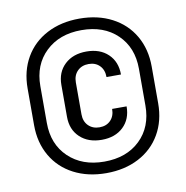

<svg xmlns="http://www.w3.org/2000/svg" viewBox="-73 -810 747 771"><g transform="rotate(-10 300.0 -425.0)"><path d="M47 -350V-500Q47 -571 78.5 -625.5Q110 -680 167.5 -710Q225 -740 300 -740Q375 -740 432.5 -710Q490 -680 521.5 -625.5Q553 -571 553 -500V-350Q553 -279 521.5 -224.5Q490 -170 432.5 -140Q375 -110 300 -110Q225 -110 167.5 -140Q110 -170 78.5 -224.5Q47 -279 47 -350ZM501 -350V-500Q501 -587 446 -640Q391 -693 300 -693Q210 -693 154.5 -640Q99 -587 99 -500V-350Q99 -263 154.5 -210Q210 -157 300 -157Q391 -157 446 -210Q501 -263 501 -350ZM183 -360V-490Q183 -542 216.5 -573.5Q250 -605 305 -605Q360 -605 393 -573.5Q426 -542 426 -490H367Q367 -519 350 -536.5Q333 -554 305 -554Q277 -554 259.5 -536.5Q242 -519 242 -490V-360Q242 -331 259.5 -313.5Q277 -296 305 -296Q333 -296 350 -313.5Q367 -331 367 -360H426Q426 -308 393 -276.5Q360 -245 305 -245Q250 -245 216.5 -276.5Q183 -308 183 -360Z"/></g></svg>

Font: JetBrains Mono Semi Light
Style: Regular
Weight: 350
Monospace: yes
Designer: Philipp Nurullin, Konstantin Bulenkov
Foundry: JetBrains
Version: 2.002